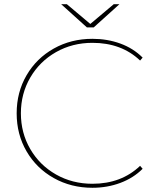

<svg xmlns="http://www.w3.org/2000/svg" viewBox="-20 -887 751 910"><path d="M59 -350Q59 -450 106 -530.5Q153 -611 235 -657Q317 -703 418 -703Q489 -703 550.5 -680.5Q612 -658 656 -614L644 -600Q556 -684 418 -684Q323 -684 245.5 -640Q168 -596 123.5 -519.5Q79 -443 79 -350Q79 -257 123.5 -180.5Q168 -104 245.5 -60Q323 -16 418 -16Q555 -16 644 -101L656 -87Q612 -43 550 -20Q488 3 418 3Q317 3 235 -43Q153 -89 106 -169.5Q59 -250 59 -350ZM270 -867H297L411 -771H405L519 -867H546L424 -757H392Z"/></svg>

Font: iiserrat Thin
Style: Regular
Weight: 100
Designer: Akira Ohta
Foundry: Akira Ohta
Version: Version 1.200;Glyphs 3.3.1 (3343)